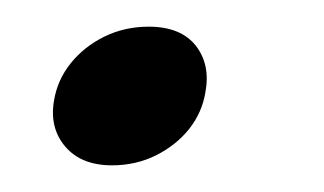

<svg xmlns="http://www.w3.org/2000/svg" viewBox="-20 -117 243 144"><path d="M64 7Q41 7 29 -7Q17 -21 20.5 -41.5Q23 -57 33 -69.5Q43 -82 58.2 -89.5Q73.5 -97 91.5 -97Q115.5 -97 126.8 -82.8Q138 -68.5 134 -47.5Q131.5 -32.5 121.8 -20.2Q112 -8 97 -0.5Q82 7 64 7Z"/></svg>

Font: Fraunces Light
Style: Italic
Weight: 300
Italic angle: -16°
Version: Version 1.000;[b76b70a41]